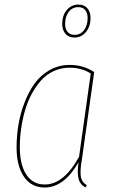

<svg xmlns="http://www.w3.org/2000/svg" viewBox="-20 -813 495 842"><path d="M324.2 -793Q349.1 -793 363 -776.9Q377 -760.7 377 -734.4Q377 -696.8 356.9 -672.6Q336.9 -648.4 306.6 -648.4Q281.2 -648.4 267.1 -664.8Q252.9 -681.2 252.9 -708Q252.9 -746.1 273.2 -769.5Q293.5 -793 324.2 -793ZM323.7 -781.7Q297.4 -781.7 281.5 -761.2Q265.6 -740.7 265.6 -708Q265.6 -685.5 276.6 -672.9Q287.6 -660.2 307.1 -660.2Q333 -660.2 348.6 -680.9Q364.3 -701.7 364.3 -734.4Q364.3 -756.3 353.5 -769Q342.8 -781.7 323.7 -781.7ZM285.6 -528.3Q345.2 -528.3 393.1 -497.1L339.4 -115.7Q330.6 -66.9 334.2 -40.5Q337.9 -14.2 360.4 -1.5L355.5 9.3Q330.1 -3.9 324 -31.2Q317.9 -58.6 324.7 -101.6Q260.7 9.3 175.8 9.3Q117.2 9.3 85 -38.1Q52.7 -85.4 52.7 -166.5Q52.7 -215.8 60.8 -265.1Q68.8 -314.5 87.2 -362.3Q105.5 -410.2 131.8 -446.8Q158.2 -483.4 198 -505.9Q237.8 -528.3 285.6 -528.3ZM285.2 -516.1Q247.6 -516.1 215.1 -501Q182.6 -485.8 159.2 -459.2Q135.7 -432.6 117.7 -398.4Q99.6 -364.3 88.6 -324.7Q77.6 -285.2 72.3 -245.6Q66.9 -206.1 66.9 -167Q66.9 -91.3 95.2 -47.6Q123.5 -3.9 176.3 -3.9Q259.8 -3.9 326.7 -125.5L377.9 -490.7Q337.9 -516.1 285.2 -516.1Z"/></svg>

Font: Fira Sans Compressed Hair
Style: Italic
Weight: 100
Width: 3
Italic angle: -8°
Designer: Carrois Corporate & Edenspiekermann AG
Foundry: Carrois Corporate GbR & Edenspiekermann AG
Version: Version 4.203;PS 004.203;hotconv 1.0.88;makeotf.lib2.5.64775